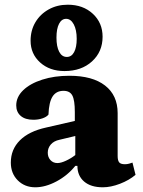

<svg xmlns="http://www.w3.org/2000/svg" viewBox="-20 -784 606 816"><path d="M130 12Q85 12 55.5 -17.5Q26 -47 26 -93Q26 -149 64.5 -187.5Q103 -226 176 -242L298 -270V-308Q298 -358 287.5 -378Q277 -398 250 -398Q219 -398 203.5 -374Q188 -350 186 -297Q178 -287 160.5 -281Q143 -275 122 -275Q87 -275 68 -291.5Q49 -308 49 -336Q49 -372 78.5 -400.5Q108 -429 159.5 -445.5Q211 -462 275 -462Q373 -462 426.5 -420.5Q480 -379 480 -303V-121Q480 -102 486.5 -94Q493 -86 511 -86Q520 -86 529 -88.5Q538 -91 543 -93L556 -41Q529 -18 490 -3Q451 12 417 12Q366 12 337.5 -12.5Q309 -37 309 -79H300Q267 -38 220 -13Q173 12 130 12ZM224 -91Q239 -91 260.5 -101Q282 -111 300 -125V-206L233 -190Q209 -185 196 -170Q183 -155 183 -135Q183 -116 194.5 -103.5Q206 -91 224 -91ZM254 -482Q191 -482 150.5 -518.5Q110 -555 110 -611Q110 -655 130.5 -689.5Q151 -724 187 -744Q223 -764 268 -764Q333 -764 374.5 -725.5Q416 -687 416 -628Q416 -564 371 -523Q326 -482 254 -482ZM264 -542Q284 -542 295 -562.5Q306 -583 306 -619Q306 -657 293.5 -680.5Q281 -704 261 -704Q242 -704 231 -683Q220 -662 220 -624Q220 -586 231.5 -564Q243 -542 264 -542Z"/></svg>

Font: Petrona Black
Style: Regular
Weight: 900
Designer: Ringo R. Seeber
Foundry: Ringo R. Seeber
Version: Version 2.001; ttfautohint (v1.8.3)